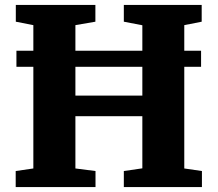

<svg xmlns="http://www.w3.org/2000/svg" viewBox="-20 -763 888 783"><path d="M116 -76V-660.5L44.5 -674.5V-743H369V-674.5L287.5 -660.5V-373H560.5V-660L485 -674.5V-743H802.5V-674.5L731.5 -660.5V-76L803.5 -65.5V0H485V-65.5L560.5 -76.5V-289H287.5V-76L369.5 -65.5V0H44V-65.5ZM800 -556V-490.5H47V-556Z"/></svg>

Font: Merriweather 20pt Black
Style: Regular
Weight: 900
Version: Version 2.100